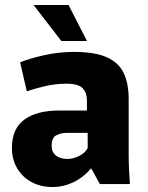

<svg xmlns="http://www.w3.org/2000/svg" viewBox="-20 -741 594 773"><path d="M192 12Q143 12 106 -8.5Q69 -29 48.5 -64.5Q28 -100 28 -145Q28 -223 78 -259.5Q128 -296 218 -296H330V-338Q330 -367 313 -385.5Q296 -404 247 -404Q203 -404 160.5 -394Q118 -384 88 -373L61 -490Q97 -505 156.5 -518.5Q216 -532 277 -532Q363 -532 411 -510Q459 -488 478.5 -446Q498 -404 498 -343V-122Q498 -90 499.5 -56.5Q501 -23 503 0H382L348 -62H346Q315 -26 275 -7Q235 12 192 12ZM252 -101Q274 -101 298.5 -113Q323 -125 333 -145V-206H247Q226 -206 207 -196.5Q188 -187 188 -154Q188 -128 205.5 -114.5Q223 -101 252 -101ZM227 -576 115 -721H256L330 -576Z"/></svg>

Font: Murecho
Style: Bold
Weight: 700
Designer: Neil Summerour
Foundry: Positype
Version: Version 1.010; ttfautohint (v1.8.3)